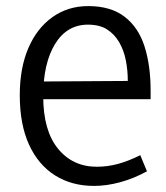

<svg xmlns="http://www.w3.org/2000/svg" viewBox="-20 -600 547 631"><path d="M289 11Q216 11 161 -23.5Q106 -58 75.5 -124.5Q45 -191 45 -287Q45 -376 73 -441.5Q101 -507 152 -543.5Q203 -580 270 -580Q344 -580 389.5 -545Q435 -510 455 -447.5Q475 -385 475 -302V-274H86L87 -332L400 -334Q400 -369 393.5 -402Q387 -435 371.5 -461.5Q356 -488 331.5 -503.5Q307 -519 269 -519Q200 -519 161 -455.5Q122 -392 122 -284Q122 -171 170.5 -111.5Q219 -52 298 -52Q334 -52 368.5 -61.5Q403 -71 441 -90L463 -37Q419 -13 374.5 -1Q330 11 289 11Z"/></svg>

Font: Yaldevi ExtraLight
Style: Regular
Weight: 400
Version: Version 1.100